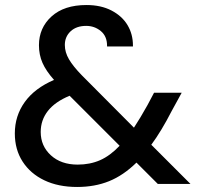

<svg xmlns="http://www.w3.org/2000/svg" viewBox="-20 -732 792 764"><path d="M287 12Q212 12 156.5 -14.5Q101 -41 70 -89Q39 -137 39 -201Q39 -271 78.5 -326Q118 -381 195 -414Q163 -450 149 -482Q135 -514 135 -552Q135 -621 185 -666.5Q235 -712 324 -712Q382 -712 424 -690Q466 -668 487.5 -632Q509 -596 509 -551Q509 -549 509 -547H406Q406 -549 406 -550Q406 -588 381 -608.5Q356 -629 323 -629Q284 -629 261 -607.5Q238 -586 238 -553Q238 -524 254.5 -496Q271 -468 305 -433L513 -224Q538 -262 567 -314L593 -363H703L663 -290Q622 -210 582 -156L738 0H608L523 -85Q471 -34 414 -11Q357 12 287 12ZM142 -207Q142 -151 182.5 -114Q223 -77 289 -77Q338 -77 378 -94.5Q418 -112 456 -152L257 -351Q199 -327 170.5 -290.5Q142 -254 142 -207Z"/></svg>

Font: Ultramarine Medium
Style: Regular
Weight: 500
Designer: Colophon Foundry, Jonny Pinhorn
Foundry: Colophon Foundry
Version: Version 1.200; ttfautohint (v1.8.3)